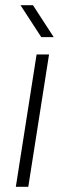

<svg xmlns="http://www.w3.org/2000/svg" viewBox="-20 -720 249 740"><path d="M41 0 121 -510H169L89 0ZM139 -577 59 -700H107L187 -577Z"/></svg>

Font: MuseoModerno Thin ExtraLight
Style: Italic
Weight: 250
Italic angle: -9°
Version: Version 1.003